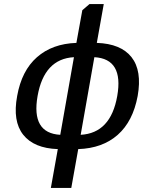

<svg xmlns="http://www.w3.org/2000/svg" viewBox="-20 -720 720 940"><path d="M229 200 263 10Q146 6 93.5 -60.5Q41 -127 64 -250Q86 -374 161 -440Q236 -506 354 -510L383 -670L418 -700H488L454 -510Q572 -506 624 -440Q676 -374 654 -250Q631 -126 556.5 -60Q482 6 363 10L329 200ZM275 -60 342 -440Q196 -432 164 -250Q132 -68 275 -60ZM375 -60Q522 -68 554 -250Q586 -432 442 -440Z"/></svg>

Font: Scada
Style: Italic
Weight: 400
Italic angle: -10°
Designer: Jovanny Lemonad
Foundry: Jovanny Lemonad
Version: Version 4.100;PS 004.100;hotconv 1.0.88;makeotf.lib2.5.64775